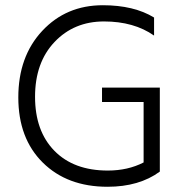

<svg xmlns="http://www.w3.org/2000/svg" viewBox="-20 -706 701 734"><path d="M391 8Q237 8 143.5 -84.5Q50 -177 50 -333.5Q50 -490 141.5 -588Q233 -686 373 -686Q492 -686 569 -639V-570Q492 -624 377.5 -624Q263 -624 188.5 -545.5Q114 -467 114 -336Q114 -205 188 -129.5Q262 -54 392 -54Q469 -54 529 -85V-316H370V-371H591V-50Q512 8 391 8Z"/></svg>

Font: Hind Kochi Light
Style: Regular
Weight: 300
Designer: Dhruvi Tolia
Foundry: Indian Type Foundry
Version: Version 0.702;PS 1.0;hotconv 1.0.81;makeotf.lib2.5.63406